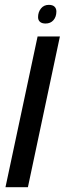

<svg xmlns="http://www.w3.org/2000/svg" viewBox="-20 -783 270 803"><path d="M2.9 0 137.2 -630.4H230.5L96.7 0ZM170.4 -684.6Q155.3 -684.6 147.2 -691.7Q139.2 -698.7 139.2 -711.4Q139.2 -732.4 151.4 -747.6Q163.6 -762.7 184.1 -762.7Q200.2 -762.7 208 -755.1Q215.8 -747.6 215.8 -734.9Q215.8 -712.9 203.6 -698.7Q191.4 -684.6 170.4 -684.6Z"/></svg>

Font: Open Sans SemiCondensed Medium
Style: Italic
Weight: 500
Width: 4
Italic angle: -12°
Designer: Monotype Design Team
Foundry: Monotype Imaging Inc.
Version: Version 3.000